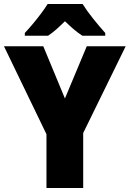

<svg xmlns="http://www.w3.org/2000/svg" viewBox="-20 -947 653 967"><path d="M307 -451 417 -714H613L399 -277V0H214V-271L0 -714H198ZM396 -927Q417 -893 449.5 -852.5Q482 -812 510 -781V-767H395Q373 -781 352 -799Q331 -817 307 -840Q283 -816 263 -798.5Q243 -781 222 -767H105V-781Q122 -799 144 -825Q166 -851 186.5 -878.5Q207 -906 220 -927Z"/></svg>

Font: Noto Sans SemiCondensed Black
Style: Regular
Weight: 900
Width: 4
Designer: Monotype Design Team
Foundry: Monotype Imaging Inc.
Version: Version 2.013; ttfautohint (v1.8.4.7-5d5b)